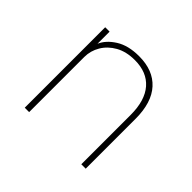

<svg xmlns="http://www.w3.org/2000/svg" viewBox="-125 -696 864 864"><g transform="rotate(45 307.0 -264.0)"><path d="M117.5 0H145.5V-351Q145.5 -390 165.8 -424.5Q186 -459 224.2 -480.5Q262.5 -502 316.5 -502Q393.5 -502 435.5 -454Q477.5 -406 477.5 -313.5V0H505.5V-317Q505.5 -420.5 456.5 -474.2Q407.5 -528 318 -528Q249 -528 205.2 -500.2Q161.5 -472.5 145.5 -435V-512H117.5Z"/></g></svg>

Font: Spartan Thin
Style: Regular
Weight: 100
Designer: Matt Bailey, Mirko Velimirovic
Foundry: Matt Bailey
Version: Version 1.003; ttfautohint (v1.8.3)